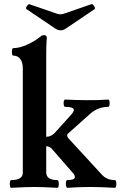

<svg xmlns="http://www.w3.org/2000/svg" viewBox="-20 -894 576 918"><path d="M33 4Q29 4 27.5 -5Q26 -14 27.5 -23.5Q29 -33 33 -33Q89 -33 89 -68V-567Q89 -596 77 -612Q65 -628 44 -628Q39 -628 37.5 -637Q36 -646 37.5 -655Q39 -664 44 -664Q73 -664 109 -680Q145 -696 176 -721Q181 -726 190 -726Q204 -726 204 -713Q202 -692 201.5 -671Q201 -650 201 -628V-240Q224 -240 242 -259L317 -342Q333 -359 333 -368Q333 -383 292 -383Q287 -383 285 -392Q283 -401 285 -409.5Q287 -418 292 -418Q321 -417 341.5 -416Q362 -415 395 -415Q428 -415 448 -415.5Q468 -416 497 -418Q502 -418 503.5 -409.5Q505 -401 503.5 -392Q502 -383 497 -383Q447 -383 409 -348L306 -256Q303 -254 302.5 -251.5Q302 -249 301 -247Q301 -241 306 -234L467 -59Q491 -33 528 -33Q534 -33 535.5 -23.5Q537 -14 535.5 -5Q534 4 528 4Q488 2 466 1Q444 0 415 0Q396 0 380.5 0.5Q365 1 347.5 1.5Q330 2 302 4Q298 4 296 -5Q294 -14 295.5 -23.5Q297 -33 302 -33Q338 -33 338 -47Q338 -51 335.5 -57Q333 -63 325 -71L230 -180Q217 -195 201 -195V-70Q201 -33 254 -33Q259 -33 260.5 -23.5Q262 -14 260.5 -5Q259 4 254 4Q212 2 191 1Q170 0 144 0Q119 0 97.5 1Q76 2 33 4ZM270 -749Q257 -749 245 -757L107 -850Q103 -853 105.5 -859Q108 -865 113 -870Q118 -875 120 -874L251 -829Q268 -822 287 -829L417 -874Q423 -876 430 -865Q437 -854 432 -850L294 -757Q283 -749 270 -749Z"/></svg>

Font: Junicode
Style: Bold
Weight: 700
Designer: Peter S. Baker
Version: Version 2.100; ttfautohint (v1.8.4)